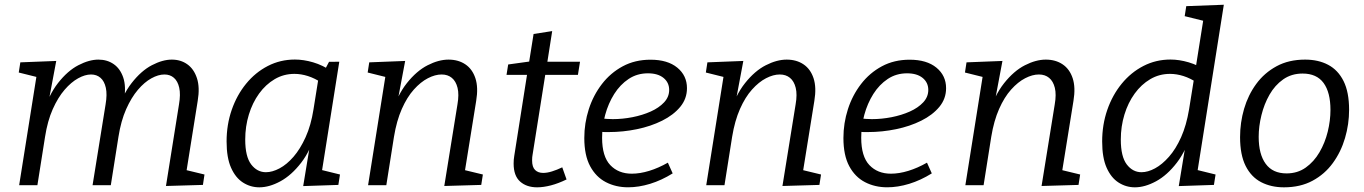

<svg xmlns="http://www.w3.org/2000/svg" viewBox="-20 -792 5833 821"><path d="M689.7 3.3 745.4 -345.6Q752.7 -388.5 746.4 -416.8Q740.1 -445.1 723.6 -459.3Q707.2 -473.5 683.2 -473.5Q656.9 -473.5 627.3 -457.1Q597.7 -440.8 569.7 -408Q541.7 -375.2 519.4 -325.1Q497.2 -275 486.5 -206.8L453.8 0H375.8L431.5 -345.6Q438.8 -388.5 432.5 -416.8Q426.2 -445.1 409.7 -459.3Q393.2 -473.5 369.3 -473.5Q343.6 -473.5 314 -457.1Q284.4 -440.8 256.1 -408Q227.8 -375.2 205.5 -325.1Q183.2 -275 172.6 -206.8L139.9 0H61.9L138.2 -479.9L169 -454.8L60.2 -481.9L66.9 -525.4L220.5 -531.4L183.5 -334.5L160.1 -296.6Q186.7 -384 227.9 -436.7Q269.1 -489.4 315.2 -513.2Q361.4 -537.1 400.8 -537.1Q438.5 -537.1 466.3 -517.7Q494.1 -498.4 507 -460.4Q519.8 -422.4 510.8 -366.4L503.5 -320.1L475 -296.6Q501.7 -384 542.7 -436.7Q583.7 -489.4 629.5 -513.2Q675.3 -537.1 714.7 -537.1Q753.1 -537.1 781.2 -516.9Q809.4 -496.7 822.2 -457.5Q835.1 -418.3 825.4 -360.7L775.1 -45.8L742.3 -72.9L854.4 -45.8L847.7 -1.3Z M1088.9 9Q1050.9 9 1018.9 -11.5Q986.9 -32 967.9 -75Q948.9 -118 948.9 -187Q948.9 -259 970.9 -322.4Q992.9 -385.7 1032.4 -434Q1071.9 -482.4 1125.3 -509.9Q1178.6 -537.4 1241 -537.4Q1278.3 -537.4 1318.9 -525.5Q1359.4 -513.7 1401.7 -485.7L1367.3 -490.4L1387 -527.7L1430.8 -528L1350.8 -23.7L1323.7 -72.9L1433.8 -45.8L1426.8 -1.3L1276.5 3.7L1309.2 -194.9L1332.3 -231.7Q1309.3 -150.1 1268 -96.4Q1226.6 -42.7 1179.1 -16.8Q1131.6 9 1088.9 9ZM1117.1 -55.6Q1144.4 -55.6 1175.4 -72.1Q1206.3 -88.5 1235.1 -121.7Q1263.9 -154.8 1286.8 -205.4Q1309.8 -256 1320.5 -324.3L1343.1 -465.6L1356.8 -437.2Q1325.9 -457.5 1296.6 -466.8Q1267.3 -476.1 1239 -476.1Q1193 -476.1 1154.6 -453.5Q1116.1 -430.8 1087.8 -391.7Q1059.5 -352.6 1044.1 -302Q1028.6 -251.3 1028.6 -195.4Q1028.6 -122.5 1054 -89Q1079.5 -55.6 1117.1 -55.6Z M1879.8 3.3 1936.1 -345.6Q1943.5 -388.2 1936.5 -416.5Q1929.5 -444.8 1912 -459.1Q1894.6 -473.5 1868.3 -473.5Q1840.6 -473.5 1809.7 -457.5Q1778.7 -441.5 1749.6 -409Q1720.5 -376.6 1698.2 -326.1Q1675.9 -275.7 1664.6 -206.8L1631.9 0H1553.9L1633.9 -502.7L1661 -454.8L1552.2 -481.9L1558.9 -525.4L1712.5 -531.4L1675.5 -334.5L1651.4 -296.6Q1677.7 -383.7 1719.6 -436.3Q1761.4 -489 1808.6 -513Q1855.8 -537.1 1897.8 -537.1Q1939.8 -537.1 1969.8 -516.9Q1999.8 -496.7 2012.8 -457.5Q2025.8 -418.3 2016.2 -360.7L1965.5 -45.8L1932.7 -72.9L2044.8 -45.8L2037.8 -1.3Z M2402.6 -24.7Q2367.9 -7.7 2335.7 0.7Q2303.5 9 2276.8 9Q2231.7 9 2204 -15.7Q2176.3 -40.4 2176.3 -92.5Q2176.3 -101.5 2176.9 -109Q2177.6 -116.5 2178.9 -124.9L2235.5 -484.5L2244.9 -471.8H2145.9L2153 -516.3L2256.9 -530.7L2240.6 -515L2261.6 -646.7L2341.2 -659.1L2318.6 -515L2310.5 -528H2460.2L2451.2 -471.8H2299.8L2313.5 -484.5L2257.3 -130.2Q2256.3 -126.2 2255.8 -119.7Q2255.3 -113.2 2255.3 -106.2Q2255.3 -77.5 2268.1 -65.1Q2280.9 -52.6 2302.6 -52.6Q2319.9 -52.6 2340.5 -59.1Q2361.2 -65.5 2384.2 -76.5Z M2665.9 8.9Q2613.3 8.9 2570.8 -13.1Q2528.3 -35.1 2503.4 -81.5Q2478.5 -128 2478.5 -201.8Q2478.5 -265.3 2497.7 -325Q2516.9 -384.7 2553.8 -432.6Q2590.6 -480.4 2643 -508.6Q2695.4 -536.7 2761.5 -536.7Q2834.9 -536.7 2876.2 -502.7Q2917.5 -468.7 2917.5 -415Q2917.5 -369.8 2888.7 -335Q2859.8 -300.1 2811.4 -276Q2762.9 -251.8 2703.6 -239.6Q2644.4 -227.3 2583.5 -227.3Q2573.4 -227.3 2563.9 -227.4Q2554.5 -227.6 2545 -228.6L2550.4 -285.6Q2562.2 -284.6 2574.7 -283.6Q2587.2 -282.6 2600.2 -282.6Q2641.7 -282.6 2684.4 -290.9Q2727.1 -299.3 2762.5 -315.1Q2797.9 -331 2819.6 -354.2Q2841.4 -377.5 2841.4 -407.5Q2841.4 -439 2817.3 -458.8Q2793.1 -478.5 2750.5 -478.5Q2704.4 -478.5 2668.1 -454.4Q2631.8 -430.3 2606.4 -390.1Q2581.1 -349.8 2567.8 -301Q2554.6 -252.3 2554.6 -203Q2554.6 -123 2589.5 -86.1Q2624.4 -49.3 2681.7 -49.3Q2716.7 -49.3 2756.1 -61.4Q2795.5 -73.5 2835.8 -96.4L2856.4 -50.6Q2808.8 -21 2760 -6Q2711.2 8.9 2665.9 8.9Z M3325.8 3.3 3382.1 -345.6Q3389.5 -388.2 3382.5 -416.5Q3375.5 -444.8 3358 -459.1Q3340.6 -473.5 3314.3 -473.5Q3286.6 -473.5 3255.7 -457.5Q3224.7 -441.5 3195.6 -409Q3166.5 -376.6 3144.2 -326.1Q3121.9 -275.7 3110.6 -206.8L3077.9 0H2999.9L3079.9 -502.7L3107 -454.8L2998.2 -481.9L3004.9 -525.4L3158.5 -531.4L3121.5 -334.5L3097.4 -296.6Q3123.7 -383.7 3165.6 -436.3Q3207.4 -489 3254.6 -513Q3301.8 -537.1 3343.8 -537.1Q3385.8 -537.1 3415.8 -516.9Q3445.8 -496.7 3458.8 -457.5Q3471.8 -418.3 3462.2 -360.7L3411.5 -45.8L3378.7 -72.9L3490.8 -45.8L3483.8 -1.3Z M3773.9 8.9Q3721.3 8.9 3678.8 -13.1Q3636.3 -35.1 3611.4 -81.5Q3586.5 -128 3586.5 -201.8Q3586.5 -265.3 3605.7 -325Q3624.9 -384.7 3661.8 -432.6Q3698.6 -480.4 3751 -508.6Q3803.4 -536.7 3869.5 -536.7Q3942.9 -536.7 3984.2 -502.7Q4025.5 -468.7 4025.5 -415Q4025.5 -369.8 3996.7 -335Q3967.8 -300.1 3919.4 -276Q3870.9 -251.8 3811.6 -239.6Q3752.4 -227.3 3691.5 -227.3Q3681.4 -227.3 3671.9 -227.4Q3662.5 -227.6 3653 -228.6L3658.4 -285.6Q3670.2 -284.6 3682.7 -283.6Q3695.2 -282.6 3708.2 -282.6Q3749.7 -282.6 3792.4 -290.9Q3835.1 -299.3 3870.5 -315.1Q3905.9 -331 3927.6 -354.2Q3949.4 -377.5 3949.4 -407.5Q3949.4 -439 3925.3 -458.8Q3901.1 -478.5 3858.5 -478.5Q3812.4 -478.5 3776.1 -454.4Q3739.8 -430.3 3714.4 -390.1Q3689.1 -349.8 3675.8 -301Q3662.6 -252.3 3662.6 -203Q3662.6 -123 3697.5 -86.1Q3732.4 -49.3 3789.7 -49.3Q3824.7 -49.3 3864.1 -61.4Q3903.5 -73.5 3943.8 -96.4L3964.4 -50.6Q3916.8 -21 3868 -6Q3819.2 8.9 3773.9 8.9Z M4433.8 3.3 4490.1 -345.6Q4497.5 -388.2 4490.5 -416.5Q4483.5 -444.8 4466 -459.1Q4448.6 -473.5 4422.3 -473.5Q4394.6 -473.5 4363.7 -457.5Q4332.7 -441.5 4303.6 -409Q4274.5 -376.6 4252.2 -326.1Q4229.9 -275.7 4218.6 -206.8L4185.9 0H4107.9L4187.9 -502.7L4215 -454.8L4106.2 -481.9L4112.9 -525.4L4266.5 -531.4L4229.5 -334.5L4205.4 -296.6Q4231.7 -383.7 4273.6 -436.3Q4315.4 -489 4362.6 -513Q4409.8 -537.1 4451.8 -537.1Q4493.8 -537.1 4523.8 -516.9Q4553.8 -496.7 4566.8 -457.5Q4579.8 -418.3 4570.2 -360.7L4519.5 -45.8L4486.7 -72.9L4598.8 -45.8L4591.8 -1.3Z M4832.9 9Q4794.9 9 4762.9 -11.5Q4730.9 -32 4711.9 -75Q4692.9 -118 4692.9 -187Q4692.9 -259 4714.9 -322.4Q4736.9 -385.7 4776.4 -434Q4815.9 -482.4 4869.3 -509.9Q4922.6 -537.4 4985 -537.4Q5022.3 -537.4 5062.9 -525.5Q5103.4 -513.7 5145.7 -485.7L5092.1 -497.1L5130.8 -741L5157.9 -695.1L5045.8 -722.9L5052.5 -765.7L5213.1 -771.7L5094.8 -23.7L5067.7 -72.9L5177.8 -45.8L5170.8 -1.3L5020.5 3.7L5053.2 -194.9L5076.6 -231.7Q5053.6 -150.1 5012.3 -96.4Q4971 -42.7 4923.3 -16.8Q4875.6 9 4832.9 9ZM4861.1 -55.6Q4888.4 -55.6 4918.9 -72.1Q4949.3 -88.5 4978.6 -121.7Q5007.9 -154.8 5030.5 -205.4Q5053.1 -256 5064.5 -324.3L5086.8 -463.2L5100.8 -437.2Q5069.9 -457.5 5040.6 -466.8Q5011.3 -476.1 4983 -476.1Q4937 -476.1 4898.6 -453.5Q4860.1 -430.8 4831.8 -391.7Q4803.5 -352.6 4788.1 -302Q4772.6 -251.3 4772.6 -195.4Q4772.6 -122.5 4798 -89Q4823.5 -55.6 4861.1 -55.6Z M5560.7 -537.1Q5617.1 -537.1 5659.2 -514.9Q5701.4 -492.7 5725.1 -445.4Q5748.8 -398 5748.8 -322.4Q5748.8 -261 5731.4 -201.8Q5714.1 -142.7 5679.4 -95Q5644.8 -47.3 5592.6 -19.2Q5540.4 9 5470.3 9Q5415.3 9 5372.8 -13Q5330.3 -35 5306.4 -82.5Q5282.6 -130 5282.6 -205.7Q5282.6 -267.7 5299.7 -326.5Q5316.9 -385.4 5351.6 -432.9Q5386.3 -480.4 5438.5 -508.7Q5490.7 -537.1 5560.7 -537.1ZM5550 -477.5Q5502.4 -477.5 5466.9 -452.5Q5431.5 -427.5 5408.5 -387.2Q5385.5 -346.9 5373.9 -299.2Q5362.2 -251.6 5362.2 -207Q5362.2 -132.4 5392.2 -91.5Q5422.1 -50.5 5481.4 -50.5Q5528.3 -50.5 5563.4 -75.5Q5598.6 -100.5 5622.2 -141Q5645.8 -181.5 5657.5 -229.1Q5669.1 -276.8 5669.1 -322Q5669.1 -396.9 5639.7 -437.2Q5610.2 -477.5 5550 -477.5Z"/></svg>

Font: Bitter Thin
Style: Italic
Weight: 100
Italic angle: -9°
Designer: Sol Matas, and Bitter project Authors
Foundry: Sol Matas
Version: Version 2.002